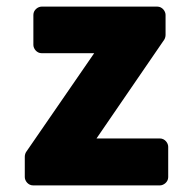

<svg xmlns="http://www.w3.org/2000/svg" viewBox="-20 -536 589 581"><path d="M55 0C55 11 65 25 80 25H464C475 25 489 15 489 0V-92C489 -103 479 -117 464 -117H272L477 -416C479 -419 481 -425 481 -430V-491C481 -502 471 -516 456 -516H106C95 -516 81 -506 81 -491V-400C81 -389 91 -375 106 -375H265L59 -76C57 -73 55 -67 55 -62Z"/></svg>

Font: Falling Sky
Style: Blk
Weight: 900
Designer: Paul D. Hunt
Foundry: Adobe Systems Incorporated
Version: Version 1.02